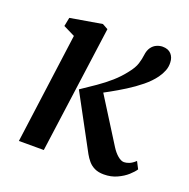

<svg xmlns="http://www.w3.org/2000/svg" viewBox="-108 -672 774 786"><g transform="rotate(20 279.5 -279.0)"><path d="M51 0 115.5 -481 65 -506 72.5 -544 210.5 -567.5 235 -554 159.5 0ZM424 10Q400 10 383.5 2Q367 -6 356 -19Q345 -32 337 -46.5L209.5 -282.5Q242 -304 272.2 -325Q302.5 -346 329 -369.2Q355.5 -392.5 377 -420.5Q397.5 -446 404 -467Q410.5 -488 412.5 -505.5Q415 -526.5 424.2 -539.5Q433.5 -552.5 446.5 -558.2Q459.5 -564 472.5 -564Q497 -564 510 -549.8Q523 -535.5 523.5 -514Q524.5 -495 517.8 -477.8Q511 -460.5 499.5 -444.5Q481.5 -419.5 453 -396.2Q424.5 -373 392.5 -353Q360.5 -333 331.8 -317.2Q303 -301.5 284.5 -291.5L292.5 -328.5L429.5 -110.5Q442.5 -90 457.2 -77.8Q472 -65.5 484.5 -65.5Q494 -65.5 506.5 -70.2Q519 -75 533.5 -88.5L549.5 -57.5Q541.5 -45 524 -29.2Q506.5 -13.5 481 -1.8Q455.5 10 424 10Z"/></g></svg>

Font: Merriweather 20pt Medium
Style: Italic
Weight: 500
Italic angle: -7.8°
Version: Version 2.101